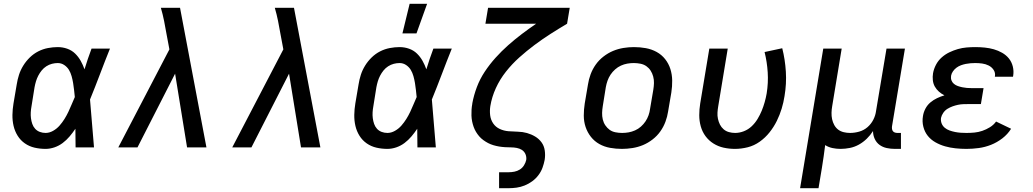

<svg xmlns="http://www.w3.org/2000/svg" viewBox="-20 -776 5440 1011"><path d="M220 8Q190 8 162 1.5Q134 -5 111 -21Q88 -37 73 -61Q58 -85 51.5 -113Q45 -141 45.5 -171Q46 -201 51 -231L68 -331Q72 -357 80 -382Q88 -407 102.5 -430.5Q117 -454 137 -473.5Q157 -493 181.5 -505.5Q206 -518 232.5 -523Q259 -528 284 -528Q310 -528 334 -519.5Q358 -511 375.5 -494Q393 -477 405 -455.5Q417 -434 425 -411Q433 -438 442.5 -465.5Q452 -493 462 -520H559Q532 -453 506.5 -385.5Q481 -318 454 -252Q460 -189 464.5 -126Q469 -63 475 0H378Q378 -24 377.5 -48.5Q377 -73 377 -98Q363 -77 346.5 -57.5Q330 -38 310 -23Q290 -8 266.5 0Q243 8 220 8ZM220 -76Q240 -76 259.5 -87Q279 -98 293.5 -114.5Q308 -131 319.5 -149.5Q331 -168 340 -187Q349 -206 357 -225.5Q365 -245 374 -265Q372 -284 370 -302.5Q368 -321 365 -339Q362 -357 357 -375Q352 -393 343 -408Q334 -423 318.5 -433.5Q303 -444 284 -444Q269 -444 253.5 -440Q238 -436 224 -427Q210 -418 199.5 -405Q189 -392 181.5 -377.5Q174 -363 169.5 -348Q165 -333 162 -317L146 -217Q143 -201 142 -185Q141 -169 143 -153.5Q145 -138 150 -123.5Q155 -109 165 -98Q175 -87 189.5 -81.5Q204 -76 220 -76Z M603 0 872 -516 857 -596Q851 -631 844 -666Q837 -701 827 -735H928Q963 -551 997.5 -367.5Q1032 -184 1067 0H965L902 -388L704 0Z M1203 0 1472 -516 1457 -596Q1451 -631 1444 -666Q1437 -701 1427 -735H1528Q1563 -551 1597.5 -367.5Q1632 -184 1667 0H1565L1502 -388L1304 0Z M2020 8Q1990 8 1962 1.5Q1934 -5 1911 -21Q1888 -37 1873 -61Q1858 -85 1851.5 -113Q1845 -141 1845.5 -171Q1846 -201 1851 -231L1868 -331Q1872 -357 1880 -382Q1888 -407 1902.5 -430.5Q1917 -454 1937 -473.5Q1957 -493 1981.5 -505.5Q2006 -518 2032.5 -523Q2059 -528 2084 -528Q2110 -528 2134 -519.5Q2158 -511 2175.5 -494Q2193 -477 2205 -455.5Q2217 -434 2225 -411Q2233 -438 2242.5 -465.5Q2252 -493 2262 -520H2359Q2332 -453 2306.5 -385.5Q2281 -318 2254 -252Q2260 -189 2264.5 -126Q2269 -63 2275 0H2178Q2178 -24 2177.5 -48.5Q2177 -73 2177 -98Q2163 -77 2146.5 -57.5Q2130 -38 2110 -23Q2090 -8 2066.5 0Q2043 8 2020 8ZM2020 -76Q2040 -76 2059.5 -87Q2079 -98 2093.5 -114.5Q2108 -131 2119.5 -149.5Q2131 -168 2140 -187Q2149 -206 2157 -225.5Q2165 -245 2174 -265Q2172 -284 2170 -302.5Q2168 -321 2165 -339Q2162 -357 2157 -375Q2152 -393 2143 -408Q2134 -423 2118.5 -433.5Q2103 -444 2084 -444Q2069 -444 2053.5 -440Q2038 -436 2024 -427Q2010 -418 1999.5 -405Q1989 -392 1981.5 -377.5Q1974 -363 1969.5 -348Q1965 -333 1962 -317L1946 -217Q1943 -201 1942 -185Q1941 -169 1943 -153.5Q1945 -138 1950 -123.5Q1955 -109 1965 -98Q1975 -87 1989.5 -81.5Q2004 -76 2020 -76ZM2099 -600 2137 -756H2229L2173 -600Z M2608 215V131H2658Q2673 131 2688.5 128Q2704 125 2717.5 116.5Q2731 108 2739.5 94Q2748 80 2751 66Q2753 50 2747 36Q2741 22 2729 14Q2717 6 2701.5 3Q2686 0 2670.5 0Q2655 0 2639 -1Q2623 -2 2608 -4.5Q2593 -7 2578 -11.5Q2563 -16 2550.5 -22.5Q2538 -29 2525.5 -38Q2513 -47 2503.5 -58Q2494 -69 2486.5 -81.5Q2479 -94 2474 -108Q2469 -122 2466 -137Q2463 -152 2462.5 -167.5Q2462 -183 2463 -198.5Q2464 -214 2467 -230V-232Q2475 -275 2491 -317.5Q2507 -360 2532.5 -398.5Q2558 -437 2589.5 -472Q2621 -507 2656 -538Q2691 -569 2728 -597Q2765 -625 2803 -651H2536L2550 -735H2980L2966 -651Q2922 -625 2879 -597.5Q2836 -570 2794.5 -539Q2753 -508 2714.5 -473.5Q2676 -439 2644 -398.5Q2612 -358 2591 -312Q2570 -266 2562 -218Q2558 -193 2561 -169Q2564 -145 2577 -126Q2590 -107 2611.5 -97Q2633 -87 2657.5 -85Q2682 -83 2707 -82.5Q2732 -82 2755 -75.5Q2778 -69 2798 -57Q2818 -45 2831.5 -26.5Q2845 -8 2848.5 16.5Q2852 41 2848 66Q2844 87 2836.5 107.5Q2829 128 2815 146.5Q2801 165 2782.5 178.5Q2764 192 2743 200.5Q2722 209 2700.5 212Q2679 215 2658 215Z M3255 8Q3223 8 3192.5 2.5Q3162 -3 3136 -17.5Q3110 -32 3091.5 -55.5Q3073 -79 3063.5 -107.5Q3054 -136 3054 -167.5Q3054 -199 3059 -231L3076 -331Q3080 -358 3090 -385Q3100 -412 3117 -436Q3134 -460 3158 -478.5Q3182 -497 3208.5 -508Q3235 -519 3263 -523.5Q3291 -528 3318 -528Q3350 -528 3380.5 -522.5Q3411 -517 3437.5 -502.5Q3464 -488 3482.5 -464.5Q3501 -441 3510 -412.5Q3519 -384 3519.5 -352.5Q3520 -321 3515 -289L3498 -189Q3494 -162 3484 -135Q3474 -108 3457 -84Q3440 -60 3416 -41.5Q3392 -23 3365.5 -12Q3339 -1 3310.5 3.5Q3282 8 3255 8ZM3256 -76Q3273 -76 3290 -79Q3307 -82 3324 -89.5Q3341 -97 3355 -109.5Q3369 -122 3379 -137Q3389 -152 3395 -169Q3401 -186 3403 -203L3420 -303Q3423 -321 3423.5 -338.5Q3424 -356 3419.5 -373Q3415 -390 3406 -404Q3397 -418 3383.5 -427.5Q3370 -437 3352.5 -440.5Q3335 -444 3317 -444Q3300 -444 3283 -441Q3266 -438 3249.5 -430.5Q3233 -423 3219 -410.5Q3205 -398 3195 -383Q3185 -368 3179 -351Q3173 -334 3170 -317L3154 -217Q3151 -199 3150.5 -181.5Q3150 -164 3154 -147Q3158 -130 3167.5 -116Q3177 -102 3190 -92.5Q3203 -83 3220.5 -79.5Q3238 -76 3256 -76Z M3850 8Q3819 8 3790 1.5Q3761 -5 3736.5 -20.5Q3712 -36 3695 -59Q3678 -82 3670 -110.5Q3662 -139 3662 -169.5Q3662 -200 3667 -231L3715 -520H3812L3762 -217Q3759 -200 3758 -183Q3757 -166 3760.5 -150Q3764 -134 3771 -120Q3778 -106 3790 -95.5Q3802 -85 3818 -80.5Q3834 -76 3851 -76Q3874 -76 3897 -85Q3920 -94 3938 -111Q3956 -128 3969 -149.5Q3982 -171 3991 -193Q4000 -215 4006.5 -238Q4013 -261 4017 -284Q4026 -340 4022.5 -395Q4019 -450 4006 -502L4099 -522Q4114 -463 4118 -399Q4122 -335 4111 -270Q4106 -237 4096 -204Q4086 -171 4070.5 -139.5Q4055 -108 4032.5 -79.5Q4010 -51 3980.5 -30Q3951 -9 3917 -0.5Q3883 8 3850 8Z M4193 215 4315 -520H4412L4362 -217Q4359 -200 4358.5 -182.5Q4358 -165 4361.5 -148.5Q4365 -132 4373 -117.5Q4381 -103 4393.5 -93.5Q4406 -84 4422.5 -80Q4439 -76 4456 -76Q4480 -76 4504.5 -83Q4529 -90 4548 -106.5Q4567 -123 4578.5 -145.5Q4590 -168 4593 -192L4648 -520H4745L4677 -111Q4676 -104 4677 -97Q4678 -90 4682 -85Q4686 -80 4692.5 -78Q4699 -76 4706 -76H4724V8H4692Q4670 8 4649 3.5Q4628 -1 4611.5 -13Q4595 -25 4586 -44.5Q4577 -64 4577 -86Q4563 -64 4544 -45.5Q4525 -27 4502.5 -14.5Q4480 -2 4455 3Q4430 8 4406 8Q4384 8 4363 3.5Q4342 -1 4325 -12Q4321 18 4317 48Q4313 78 4308 107L4290 215Z M5069 8Q5040 8 5011.5 5Q4983 2 4956.5 -5.5Q4930 -13 4906 -26.5Q4882 -40 4865.5 -60.5Q4849 -81 4842 -108.5Q4835 -136 4840 -165Q4843 -185 4853 -204Q4863 -223 4879 -236.5Q4895 -250 4914 -259Q4933 -268 4953 -274Q4937 -282 4924 -293.5Q4911 -305 4902.5 -320Q4894 -335 4892 -353.5Q4890 -372 4893 -390Q4897 -413 4908.5 -435Q4920 -457 4938.5 -473.5Q4957 -490 4979 -500.5Q5001 -511 5023.5 -517.5Q5046 -524 5069.5 -526Q5093 -528 5115 -528Q5141 -528 5165.5 -525.5Q5190 -523 5213 -516.5Q5236 -510 5257 -498Q5278 -486 5292.5 -468Q5307 -450 5313 -426Q5319 -402 5315 -377L5314 -372H5218L5219 -374Q5222 -393 5212 -408Q5202 -423 5186 -431Q5170 -439 5152 -441.5Q5134 -444 5115 -444Q5103 -444 5090.5 -443Q5078 -442 5065.5 -439.5Q5053 -437 5040.5 -432.5Q5028 -428 5017 -420Q5006 -412 4998 -400.5Q4990 -389 4988 -377Q4986 -364 4990 -353Q4994 -342 5003 -334.5Q5012 -327 5023.5 -323Q5035 -319 5047 -316.5Q5059 -314 5071 -313Q5083 -312 5095 -312H5159L5145 -228H5081Q5067 -228 5052.5 -227.5Q5038 -227 5024 -224Q5010 -221 4996 -216Q4982 -211 4969 -203Q4956 -195 4947 -182Q4938 -169 4935 -155Q4933 -139 4938.5 -125.5Q4944 -112 4955 -103Q4966 -94 4980 -89Q4994 -84 5009 -81Q5024 -78 5039 -77Q5054 -76 5069 -76Q5090 -76 5111 -78Q5132 -80 5152.5 -87Q5173 -94 5192.5 -106Q5212 -118 5225 -136L5304 -98Q5286 -69 5258 -47.5Q5230 -26 5198.5 -13.5Q5167 -1 5134 3.5Q5101 8 5069 8Z"/></svg>

Font: Iosevka Custom Medium
Style: Italic
Weight: 500
Italic angle: -9°
Designer: Belleve Invis
Foundry: Belleve Invis
Version: Version 27.0.1